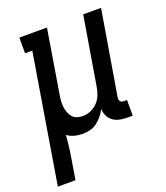

<svg xmlns="http://www.w3.org/2000/svg" viewBox="-159 -623 794 921"><g transform="rotate(-20 238.5 -162.5)"><path d="M-23 205 85 -450H48V-530H189L136 -207Q133 -192 132 -176.5Q131 -161 132.5 -146.5Q134 -132 139 -118Q144 -104 153 -93Q162 -82 176 -77Q190 -72 206 -72Q226 -72 246.5 -80.5Q267 -89 282 -105Q297 -121 305 -141Q313 -161 316 -182L374 -530H465L393 -99Q392 -93 393 -88Q394 -83 397 -79Q400 -75 405 -73.5Q410 -72 416 -72H431V8H402Q383 8 364.5 4Q346 0 331.5 -10.5Q317 -21 308.5 -38Q300 -55 300 -74Q291 -56 278 -40.5Q265 -25 249 -13Q233 -1 214 3.5Q195 8 177 8Q155 8 134.5 2.5Q114 -3 98 -15Q96 15 92.5 44Q89 73 84 102L67 205Z"/></g></svg>

Font: Iosevka Slab Medium Oblique
Style: Regular
Weight: 500
Italic angle: -9°
Monospace: yes
Designer: Belleve Invis
Foundry: Belleve Invis
Version: Version 11.1.1; ttfautohint (v1.8.3)